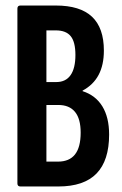

<svg xmlns="http://www.w3.org/2000/svg" viewBox="-20 -675 440 695"><path d="M54 0Q43 0 43 -11V-644Q43 -655 54 -655H182Q270 -655 313 -614.5Q356 -574 356 -492Q356 -440 337 -404Q318 -368 279 -347V-345Q326 -330 350.5 -290Q375 -250 375 -188Q375 -94 329.5 -47Q284 0 191 0ZM148 -90H190Q231 -90 251.5 -116Q272 -142 272 -195Q272 -245 251.5 -270Q231 -295 191 -295H148ZM148 -378H184Q218 -378 235.5 -403Q253 -428 253 -476Q253 -523 236 -544Q219 -565 182 -565H148Z"/></svg>

Font: Sofia Sans Extra Condensed
Style: Bold
Weight: 700
Designer: Botio Nikoltchev, Ani Petrova
Foundry: lettersoup
Version: Version 4.101